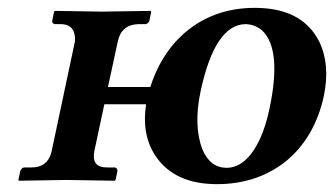

<svg xmlns="http://www.w3.org/2000/svg" viewBox="-20 -464 859 494"><path d="M172.9 -357.9Q175.3 -399.4 139.6 -401.9H120.6Q113.8 -403.8 114.3 -410.2L119.1 -434.1L121.6 -436Q122.6 -436 242.2 -434.1Q242.2 -434.1 367.7 -436L369.1 -434.1L364.3 -410.2Q361.3 -403.3 354.5 -401.9H335.4Q292.5 -400.4 283.2 -357.9L257.8 -240.2H366.7Q392.1 -319.3 444.8 -370.1Q522.5 -443.8 635.7 -443.8Q758.3 -443.8 801.8 -356Q830.1 -296.9 813 -215.8Q789.1 -107.9 712.9 -46.9Q639.6 9.8 538.1 9.8Q427.7 9.8 378.9 -64.5Q343.8 -119.6 356 -195.8H248.5L223.1 -77.1Q214.8 -37.6 246.6 -33.7Q252 -33.2 256.8 -33.2H275.9Q282.2 -31.2 282.2 -23.9L277.3 -1L274.9 1Q273.9 1 150.4 -1L28.8 1L27.3 -1L32.2 -23.9Q35.6 -32.2 42 -33.2H61Q101.6 -33.2 111.8 -70.8Q112.8 -74.2 113.3 -77.1ZM611.3 -401.9Q532.7 -400.4 496.1 -229Q477.5 -141.1 500.5 -80.1Q520.5 -32.7 562.5 -32.2Q612.8 -32.2 647.5 -103.5Q663.6 -137.7 673.3 -184.1Q705.6 -336.4 654.8 -385.3Q636.2 -401.4 611.3 -401.9Z"/></svg>

Font: Linux Libertine Slanted O
Style: Bold Slanted
Weight: 700
Designer: Philipp H. Poll
Foundry: Philipp H. Poll
Version: Version 5.0.0